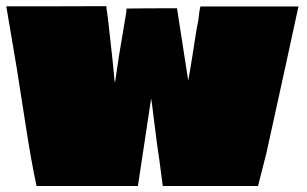

<svg xmlns="http://www.w3.org/2000/svg" viewBox="-20 -606 1000 626"><path d="M557.1 -579.1 593.3 -345.7H594.2Q601.1 -382.8 611.8 -452.1L619.6 -502.9L626.5 -539.1Q629.9 -572.3 633.3 -585H953.1Q924.8 -452.6 848.6 -106.9L821.3 0.5H510.7L500 -81.1Q491.7 -134.8 482.7 -209.7Q473.6 -284.7 472.7 -284.7L429.7 0.5H99.1Q82.5 -76.7 65.4 -186.8Q48.3 -296.9 44.9 -318.4L34.7 -383.3Q34.7 -383.8 0.5 -585.4H164.1L326.7 -585.9Q327.6 -572.8 329.1 -566.4L332 -545.4Q349.6 -391.6 353.5 -340.3H355.5Q357.4 -352.1 361.3 -379.6Q365.2 -407.2 367.7 -422.4L391.6 -565.4L392.6 -578.1Q445.8 -579.1 557.1 -579.1Z"/></svg>

Font: Bowlby One
Style: Regular
Weight: 400
Designer: vernon adams
Foundry: vernon adams
Version: Version 1.001